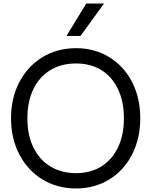

<svg xmlns="http://www.w3.org/2000/svg" viewBox="-20 -1048 851 1080"><path d="M42 -383Q42 -497 89 -586.5Q136 -676 219 -726.5Q302 -777 408 -777Q512 -777 594.5 -726.5Q677 -676 723 -586.5Q769 -497 769 -383Q769 -269 723 -179Q677 -89 594.5 -38.5Q512 12 408 12Q302 12 219 -38.5Q136 -89 89 -179Q42 -269 42 -383ZM408 -74Q490 -74 550.5 -112Q611 -150 644 -219.5Q677 -289 677 -383Q677 -476 644 -546Q611 -616 550.5 -653.5Q490 -691 408 -691Q325 -691 263 -653.5Q201 -616 167.5 -546Q134 -476 134 -383Q134 -289 167.5 -219.5Q201 -150 263 -112Q325 -74 408 -74ZM465 -1028H565L433 -846H354Z"/></svg>

Font: Application
Style: Regular
Weight: 400
Designer: Wei Huang
Foundry: Wei Huang
Version: Version 0.012